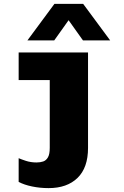

<svg xmlns="http://www.w3.org/2000/svg" viewBox="-20 -781 640 988"><path d="M230 187Q186 187 145 178.5Q104 170 76 155V33Q87 38 112.5 46.5Q138 55 168 55Q187 55 202 50Q217 45 226.5 29Q236 13 236 -20V-369H76V-511H433V-20Q433 82 379 134.5Q325 187 230 187ZM121 -573 260 -761H408L547 -573H407L333 -677L259 -573Z"/></svg>

Font: Chivo Mono Medium Black
Style: Regular
Weight: 900
Monospace: yes
Version: Version 1.008